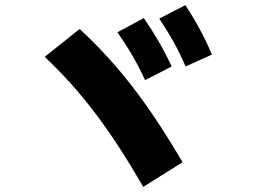

<svg xmlns="http://www.w3.org/2000/svg" viewBox="-20 -765 978 740"><path d="M532.2 -44.9 683.6 -139.6C550.8 -366.2 436.5 -514.6 287.1 -653.3L152.3 -545.9C292 -414.1 401.4 -270.5 532.2 -44.9ZM539.1 -456.1 641.6 -508.8C610.4 -576.2 577.1 -632.8 534.2 -695.3L432.6 -640.6C475.6 -579.1 508.8 -522.5 539.1 -456.1ZM695.3 -508.8 796.9 -554.7C767.6 -623 736.3 -681.6 694.3 -745.1L593.8 -693.4C634.8 -631.8 667 -575.2 695.3 -508.8Z"/></svg>

Font: Pretendard Black
Style: Regular
Weight: 900
Designer: Base glyphs from Inter by Rasmus Andersson; Hangeul glyphs from Noto Sans CJK(Source Han Sans) by Jang Soo-young and Kan
Foundry: Kil Hyung-jin
Version: Version 1.309;Glyphs 3.2 (3225)